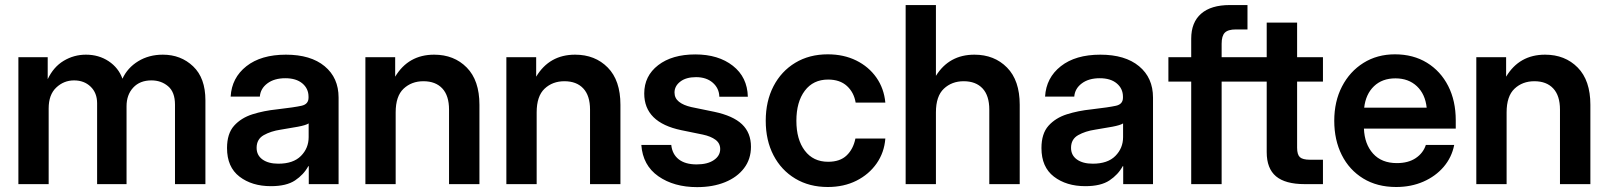

<svg xmlns="http://www.w3.org/2000/svg" viewBox="-20 -748 6536 780"><path d="M54.7 0V-515.6H173.8V-426.3Q197.3 -476.1 238.8 -501Q280.3 -525.9 329.1 -525.9Q381.3 -525.9 421.4 -499.3Q461.4 -472.7 477.5 -428.2Q498 -472.7 541.5 -499.3Q585 -525.9 641.6 -525.9Q714.8 -525.9 764.6 -478.5Q814.5 -431.2 814.5 -340.3V0H690.9V-322.8Q690.9 -374 662.8 -397.7Q634.8 -421.4 595.2 -421.4Q548.3 -421.4 521.2 -392.1Q494.1 -362.8 494.1 -316.4V0H374.5V-328.6Q374.5 -370.6 348.1 -396Q321.8 -421.4 280.8 -421.4Q239.3 -421.4 208.5 -392.3Q177.7 -363.3 177.7 -307.6V0Z M1080.6 8.3Q1003.4 8.3 952.9 -30.5Q902.3 -69.3 902.3 -146.5Q902.3 -205.1 930.9 -237.1Q959.5 -269 1005.6 -283.7Q1051.8 -298.3 1105 -303.7Q1176.8 -312 1205.1 -318.4Q1233.4 -324.7 1233.4 -351.1V-355Q1233.4 -388.2 1208.3 -409.2Q1183.1 -430.2 1139.2 -430.2Q1094.2 -430.2 1066.2 -409.2Q1038.1 -388.2 1035.6 -355.5H917Q921.4 -432.1 981 -479Q1040.5 -525.9 1141.6 -525.9Q1242.2 -525.9 1298.8 -479Q1355.5 -432.1 1355.5 -351.6V0H1234.4V-72.8H1232.4Q1213.9 -38.6 1178.7 -15.1Q1143.6 8.3 1080.6 8.3ZM1110.8 -83Q1171.4 -83 1202.6 -114.5Q1233.9 -146 1233.9 -190.9V-246.6Q1222.7 -239.3 1190.4 -233.2Q1158.2 -227.1 1120.1 -221.2Q1080.6 -215.3 1051.5 -199Q1022.5 -182.6 1022.5 -147.5Q1022.5 -117.2 1046.4 -100.1Q1070.3 -83 1110.8 -83Z M1587.4 -291.5V0H1464.4V-515.6H1585.4V-436.5Q1639.2 -525.9 1743.7 -525.9Q1824.7 -525.9 1876.2 -473.6Q1927.7 -421.4 1927.7 -322.3V0H1804.2V-302.7Q1804.2 -359.4 1776.9 -388.7Q1749.5 -418 1700.2 -418Q1651.9 -418 1619.6 -387.7Q1587.4 -357.4 1587.4 -291.5Z M2160.2 -291.5V0H2037.1V-515.6H2158.2V-436.5Q2211.9 -525.9 2316.4 -525.9Q2397.5 -525.9 2449 -473.6Q2500.5 -421.4 2500.5 -322.3V0H2377V-302.7Q2377 -359.4 2349.6 -388.7Q2322.3 -418 2272.9 -418Q2224.6 -418 2192.4 -387.7Q2160.2 -357.4 2160.2 -291.5Z M2812 12.2Q2717.8 12.2 2654.5 -32Q2591.3 -76.2 2585.4 -159.2H2707Q2710.9 -121.6 2737.3 -100.8Q2763.7 -80.1 2810.1 -80.1Q2854.5 -80.1 2880.1 -97.7Q2905.8 -115.2 2905.8 -142.6Q2905.8 -166 2886.7 -180.2Q2867.7 -194.3 2835.4 -201.2L2747.6 -219.2Q2597.2 -250.5 2597.2 -368.2Q2597.2 -439.5 2653.8 -483.2Q2710.4 -526.9 2804.7 -526.9Q2898.4 -526.9 2957.3 -480.7Q3016.1 -434.6 3018.1 -355H2902.3Q2901.4 -389.6 2875.5 -412.1Q2849.6 -434.6 2807.6 -434.6Q2767.1 -434.6 2743.7 -416.5Q2720.2 -398.4 2720.2 -372.1Q2720.2 -349.1 2738.3 -334.7Q2756.3 -320.3 2788.6 -313L2881.3 -293.9Q2958 -277.8 2994.4 -243.2Q3030.8 -208.5 3030.8 -151.9Q3030.8 -101.6 3002.7 -64.7Q2974.6 -27.8 2925.3 -7.8Q2876 12.2 2812 12.2Z M3342.8 11.7Q3267.6 11.7 3210.7 -22.5Q3153.8 -56.6 3122.3 -117.2Q3090.8 -177.7 3090.8 -257.3Q3090.8 -336.9 3122.3 -397.7Q3153.8 -458.5 3210.7 -492.9Q3267.6 -527.3 3342.8 -527.3Q3407.7 -527.3 3458.5 -502.2Q3509.3 -477.1 3540.3 -432.9Q3571.3 -388.7 3576.7 -331.1H3456.1Q3449.2 -372.6 3420.7 -398.7Q3392.1 -424.8 3344.2 -424.8Q3283.7 -424.8 3249.5 -379.4Q3215.3 -334 3215.3 -257.3Q3215.3 -181.2 3249.5 -136Q3283.7 -90.8 3344.2 -90.8Q3392.6 -90.8 3419.4 -116.5Q3446.3 -142.1 3455.1 -185.1H3576.7Q3572.3 -128.4 3541.3 -84Q3510.3 -39.6 3459.2 -13.9Q3408.2 11.7 3342.8 11.7Z M3782.2 -291.5V0H3659.2V-727.5H3782.2V-439.9Q3835.9 -525.9 3938.5 -525.9Q4019.5 -525.9 4071 -473.6Q4122.6 -421.4 4122.6 -322.3V0H3999V-302.7Q3999 -359.4 3971.7 -388.7Q3944.3 -418 3895 -418Q3846.7 -418 3814.5 -387.7Q3782.2 -357.4 3782.2 -291.5Z M4389.2 8.3Q4312 8.3 4261.5 -30.5Q4210.9 -69.3 4210.9 -146.5Q4210.9 -205.1 4239.5 -237.1Q4268.1 -269 4314.2 -283.7Q4360.4 -298.3 4413.6 -303.7Q4485.4 -312 4513.7 -318.4Q4542 -324.7 4542 -351.1V-355Q4542 -388.2 4516.8 -409.2Q4491.7 -430.2 4447.8 -430.2Q4402.8 -430.2 4374.8 -409.2Q4346.7 -388.2 4344.2 -355.5H4225.6Q4230 -432.1 4289.6 -479Q4349.1 -525.9 4450.2 -525.9Q4550.8 -525.9 4607.4 -479Q4664.1 -432.1 4664.1 -351.6V0H4543V-72.8H4541Q4522.5 -38.6 4487.3 -15.1Q4452.1 8.3 4389.2 8.3ZM4419.4 -83Q4480 -83 4511.2 -114.5Q4542.5 -146 4542.5 -190.9V-246.6Q4531.2 -239.3 4499 -233.2Q4466.8 -227.1 4428.7 -221.2Q4389.2 -215.3 4360.1 -199Q4331.1 -182.6 4331.1 -147.5Q4331.1 -117.2 4355 -100.1Q4378.9 -83 4419.4 -83Z M5047.9 -515.6V-416.5H4942.9V0H4819.3V-416.5H4726.6V-515.6H4819.3V-590.8Q4819.3 -657.2 4859.6 -692.4Q4899.9 -727.5 4976.1 -727.5H5047.9V-628.4H5000.5Q4968.8 -628.4 4955.8 -615.2Q4942.9 -602.1 4942.9 -570.3V-515.6Z M5354.5 -515.6V-416.5H5249.5V-147.9Q5249.5 -120.1 5260.7 -109.6Q5272 -99.1 5301.8 -99.1H5354.5V0H5280.3Q5201.7 0 5163.8 -31.7Q5126 -63.5 5126 -129.9V-416.5H5036.1V-515.6H5126V-656.2H5249.5V-515.6Z M5651.9 11.7Q5574.7 11.7 5518.1 -22.9Q5461.4 -57.6 5430.9 -118.4Q5400.4 -179.2 5400.4 -257.3Q5400.4 -335.9 5431.9 -396.7Q5463.4 -457.5 5519 -492.4Q5574.7 -527.3 5647 -527.3Q5721.2 -527.3 5776.9 -493.2Q5832.5 -459 5863.3 -398.7Q5894 -338.4 5894 -259.3V-225.6H5521Q5523.4 -162.6 5558.1 -124Q5592.8 -85.4 5654.8 -85.4Q5701.2 -85.4 5731.4 -105.7Q5761.7 -126 5772.5 -159.2H5887.7Q5877.9 -108.9 5845 -70.3Q5812 -31.7 5762.2 -10Q5712.4 11.7 5651.9 11.7ZM5522 -310.5H5775.9Q5770 -365.7 5736.1 -397.7Q5702.1 -429.7 5648.9 -429.7Q5595.2 -429.7 5561.8 -397.7Q5528.3 -365.7 5522 -310.5Z M6100.6 -291.5V0H5977.5V-515.6H6098.6V-436.5Q6152.3 -525.9 6256.8 -525.9Q6337.9 -525.9 6389.4 -473.6Q6440.9 -421.4 6440.9 -322.3V0H6317.4V-302.7Q6317.4 -359.4 6290 -388.7Q6262.7 -418 6213.4 -418Q6165 -418 6132.8 -387.7Q6100.6 -357.4 6100.6 -291.5Z"/></svg>

Font: Inter Display SemiBold
Style: Regular
Weight: 600
Designer: Rasmus Andersson
Foundry: rsms
Version: Version 4.001;git-9221beed3